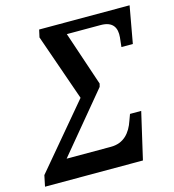

<svg xmlns="http://www.w3.org/2000/svg" viewBox="-153 -804 812 894"><g transform="rotate(-15 253.5 -357.0)"><path d="M-46 0H426L478 -225H424L413 -195C395 -141 361 -100 299 -100H85L320 -383L324 -398L236 -660H399C459 -660 475 -626 471 -582L466 -536H521L553 -714H117L109 -678L221 -357L-35 -53Z"/></g></svg>

Font: Noto Serif Condensed Medium
Style: Italic
Weight: 500
Width: 3
Italic angle: -12°
Designer: Monotype Design Team
Foundry: Monotype Imaging Inc.
Version: Version 2.013